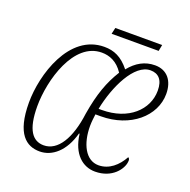

<svg xmlns="http://www.w3.org/2000/svg" viewBox="-118 -761 878 886"><g transform="rotate(20 320.5 -317.5)"><path d="M294 -614H525L531 -645H301ZM167 10C228 10 285 -37 310 -130H313C325 -33 379 10 439 10C524 10 565 -50 568 -85C570 -96 566 -103 561 -105C536 -59 496 -23 444 -23C381 -23 346 -93 346 -180C346 -201 349 -222 351 -239H377C522 -239 626 -330 626 -439C626 -504 592 -546 533 -546C483 -546 443 -523 409 -481C370 -530 331 -546 284 -546C111 -546 44 -322 44 -186C44 -31 102 10 167 10ZM175 -23C121 -23 86 -66 86 -183C86 -311 144 -517 282 -517C319 -517 358 -503 388 -457C349 -394 325 -329 308 -227C292 -101 244 -23 175 -23ZM372 -268H356C379 -384 442 -517 521 -517C560 -517 584 -493 584 -440C584 -346 502 -268 372 -268Z"/></g></svg>

Font: Noto Serif Condensed ExtraLight
Style: Italic
Weight: 200
Width: 3
Italic angle: -12°
Designer: Monotype Design Team
Foundry: Monotype Imaging Inc.
Version: Version 2.013